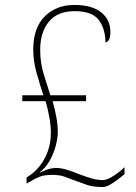

<svg xmlns="http://www.w3.org/2000/svg" viewBox="-20 -743 549 774"><path d="M394 11Q355 11 329.5 2Q304 -7 277 -17Q257 -25 238 -31.5Q219 -38 190 -38Q160 -38 141 -31Q122 -24 103 -12L87 -3V-27L104 -39Q122 -51 141 -75Q160 -99 172.5 -132.5Q185 -166 185 -208Q185 -238 178.5 -272.5Q172 -307 164 -335H70V-359H155Q140 -404 127 -451Q114 -498 114 -543Q114 -630 160 -676.5Q206 -723 280 -723Q350 -723 387.5 -693.5Q425 -664 425 -614Q425 -590 418 -581Q411 -572 405 -572Q405 -626 378.5 -662Q352 -698 281 -698Q212 -698 177 -655.5Q142 -613 142 -542Q142 -489 157 -441.5Q172 -394 183 -359H327V-335H192Q200 -309 206.5 -274.5Q213 -240 213 -211Q213 -186 204.5 -154.5Q196 -123 179.5 -94Q163 -65 139 -48H142Q171 -61 184.5 -63.5Q198 -66 208 -66Q223 -66 241.5 -61Q260 -56 277 -49.5Q294 -43 304 -39Q322 -32 347 -24.5Q372 -17 394 -17Q412 -17 438.5 -34.5Q465 -52 482 -69V-41Q473 -34 457.5 -21.5Q442 -9 424.5 1Q407 11 394 11Z"/></svg>

Font: Noto Serif Bengali SemiCondensed Thin
Style: Regular
Weight: 100
Width: 4
Designer: Juan Bruce, Universal Thirst, Indian Type Foundry and the Monotype Design Team.
Foundry: Monotype Imaging Inc.
Version: Version 2.003; ttfautohint (v1.8.4.7-5d5b)